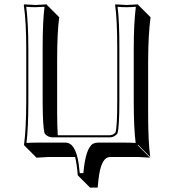

<svg xmlns="http://www.w3.org/2000/svg" viewBox="-20 -668 804 886"><path d="M204.6 -47.4 194.8 -57.1Q198.2 -52.7 200.2 -50.8Q202.6 -48.3 204.6 -47.4ZM246.6 -43.9H486.8Q503.4 -44.9 513.2 -57.1Q521 -84.5 521 -200.2V-444.8Q521 -578.6 511.2 -645L512.2 -647.9Q514.2 -647.9 564 -645Q564 -645 616.2 -647.9L618.2 -645L674.8 -588.4Q664.1 -509.3 663.6 -388.7V-143.6Q663.6 -10.7 673.3 56.6L617.2 0L616.2 2.9L672.4 59.6Q670.4 59.6 620.6 56.6H487.8Q450.7 56.6 437.5 138.2Q433.6 163.6 430.7 197.8H395.5L338.9 141.1Q334.5 88.9 326.7 56.6H200.7L148.4 59.6L91.8 2.9L90.8 0Q100.6 -68.4 101.1 -200.2V-444.8Q101.1 -566.9 89.8 -645L91.8 -647.9Q93.8 -647.9 144 -645L195.8 -647.9L196.8 -645L253.4 -588.4Q243.7 -521.5 243.7 -388.7V-143.6Q243.7 -90.8 246.6 -43.9ZM282.2 -9.8Q328.1 -9.8 342.8 85.9Q345.7 106.4 348.1 130.9H364.7Q375 14.2 409.7 -4.9Q419.9 -9.8 431.2 -9.8H564Q586.9 -9.8 606 -8.3Q597.2 -76.2 597.2 -200.2V-444.8Q597.2 -560.1 606.9 -636.7Q586.9 -634.8 564 -634.8Q540.5 -634.8 522.5 -636.7Q531.2 -569.8 530.8 -444.8V-200.2Q530.8 -84 522.5 -54.2L522 -52.2L521 -50.8Q506.8 -34.2 486.8 -34.2H221.2Q200.2 -35.2 187 -50.8L186 -52.2L185.5 -54.2Q177.2 -83.5 176.8 -200.2V-444.8Q176.8 -570.8 185.5 -636.7Q166 -635.3 144 -634.8Q120.1 -634.8 101.1 -636.7Q110.8 -559.6 110.8 -444.8V-200.2Q110.8 -75.7 102.1 -8.3Q121.6 -9.8 144 -9.8Z"/></svg>

Font: Linux Biolinum Shadow O
Style: Bold
Weight: 700
Designer: Philipp H. Poll
Foundry: Philipp H. Poll
Version: Version 0.9.2